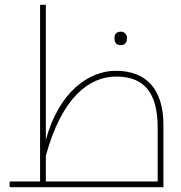

<svg xmlns="http://www.w3.org/2000/svg" viewBox="-20 -780 756 800"><path d="M25 0H661V-258C661 -411 588 -485 462 -485C349 -485 225 -396 171 -197V-760H147V-24H25C22 -24 20 -23 20 -20V-5C20 -2 22 0 25 0ZM483 -592C497 -592 509 -599 509 -620C509 -642 494 -648 483 -648C467 -648 457 -640 457 -620C457 -600 467 -592 483 -592ZM171 -24V-131C237 -373 351 -461 464 -461C580 -461 637 -395 637 -247V-24Z"/></svg>

Font: Noto Kufi Arabic Thin
Style: Regular
Weight: 100
Designer: Monotype Design Team, David Williams, Khaled Hosny
Foundry: Google LLC
Version: Version 2.109